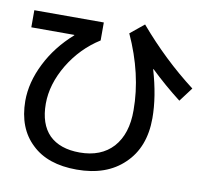

<svg xmlns="http://www.w3.org/2000/svg" viewBox="-87 -866 1111 1015"><g transform="rotate(10 468.5 -359.0)"><path d="M252.9 -646.5 252 -648.4H21.5V-740.2H394.5V-643.6Q293.9 -580.1 230.5 -475.6Q167 -369.1 167 -264.6Q167 -155.3 223.6 -97.7Q281.2 -41 387.7 -41Q502 -41 566.4 -111.3Q630.9 -183.6 629.9 -310.5Q629.9 -503.9 537.1 -707L611.3 -767.6Q751 -603.5 916 -477.5L859.4 -402.3Q773.4 -468.8 696.3 -543L694.3 -542Q735.4 -402.3 735.4 -286.1Q735.4 -128.9 640.6 -39.1Q547.9 50.8 387.7 50.8Q231.4 50.8 146.5 -31.2Q58.6 -113.3 57.6 -259.8Q57.6 -360.4 109.4 -462.9Q160.2 -564.5 252.9 -646.5Z"/></g></svg>

Font: RobotoJAA
Style: Medium
Weight: 500
Version: Version 2.05; 2016-11-05